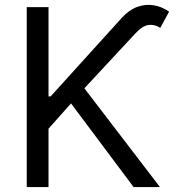

<svg xmlns="http://www.w3.org/2000/svg" viewBox="-20 -756 712 776"><path d="M88.1 0V-727.3H176.1V-366.5H184.7L473 -684.7Q501.4 -715.9 534.4 -728Q567.5 -740.1 600.9 -734.7Q634.2 -729.4 663.4 -708.8L627.8 -643.5Q604.4 -658.4 580.1 -655Q555.8 -651.6 528.4 -622.2L321 -399.1L626.4 0H519.9L267 -338.1L176.1 -235.8V0Z"/></svg>

Font: InterMG
Style: Regular
Weight: 400
Designer: Rasmus Andersson
Foundry: rsms
Version: Version 3.019;December 26, 2023;FontCreator 15.0.0.2955 64-b